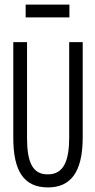

<svg xmlns="http://www.w3.org/2000/svg" viewBox="-20 -807 415 838"><path d="M92 -731H283V-787H92ZM189 11C286 11 341 -52 341 -208V-623H282V-207C282 -107 259 -46 189 -46C121 -45 98 -102 98 -204V-623H38V-205C38 -64 82 11 189 11Z"/></svg>

Font: Inconsolata Condensed Thin
Style: Regular
Weight: 100
Width: 3
Monospace: yes
Designer: Raph Levien, Cyreal, Brenton Simpson
Foundry: Raph Levien, Cyreal, Google
Version: Version 3.100